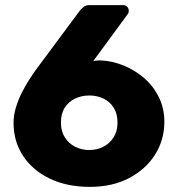

<svg xmlns="http://www.w3.org/2000/svg" viewBox="-20 -720 691 750"><path d="M331 10Q242 10 175 -22Q108 -54 70.5 -110.5Q33 -167 33 -240Q33 -271 42.5 -301.5Q52 -332 66 -359.5Q80 -387 94 -408.5Q108 -430 117 -443L293 -680Q298 -685 306 -692.5Q314 -700 329 -700H462Q471 -700 477 -693.5Q483 -687 483 -678Q483 -674 482 -670.5Q481 -667 479 -665L344 -481Q350 -483 358.5 -483.5Q367 -484 374 -484Q419 -482 463 -464Q507 -446 543 -415Q579 -384 600.5 -340.5Q622 -297 622 -244Q622 -174 586 -116.5Q550 -59 484.5 -24.5Q419 10 331 10ZM329 -134Q358 -134 383 -146.5Q408 -159 423.5 -183Q439 -207 439 -241Q439 -276 424 -299.5Q409 -323 384 -335Q359 -347 329 -347Q299 -347 273.5 -335Q248 -323 233 -299.5Q218 -276 218 -241Q218 -207 233.5 -183Q249 -159 274 -146.5Q299 -134 329 -134Z"/></svg>

Font: DVN-Rubik
Style: Bold
Weight: 700
Designer: Hubert and Fischer
Foundry: Hubert & Fischer
Version: Version 2.102